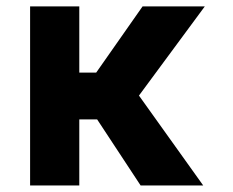

<svg xmlns="http://www.w3.org/2000/svg" viewBox="-20 -565 711 585"><path d="M221.6 -545.5H71.7V0H221.6V-201.3H275.9L408.4 0H599.1L403.4 -273.8L604 -545.5H414.4L273.1 -343.8H221.6Z"/></svg>

Font: Karasuma Gothic
Style: Bold
Weight: 700
Designer: Rasmus Andersson / Ryoko Nishizuka
Foundry: Genbu
Version: Version 1.00